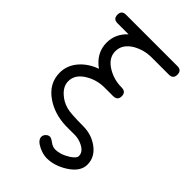

<svg xmlns="http://www.w3.org/2000/svg" viewBox="-224 -652 904 904"><g transform="rotate(45 228.0 -200.0)"><path d="M428.2 -542.2Q428.2 -513.7 399.7 -513.7H285.2Q235.1 -513.7 192.4 -489.5Q143.1 -460.2 143.1 -413.6Q143.1 -367.7 191.9 -338.9Q234.4 -313.7 284.2 -313.7Q314.7 -313.7 314.7 -285.2Q314.7 -256.6 284.9 -256.6H228.3Q178.5 -256.6 136.2 -231.9Q86.2 -203.1 86.2 -157.2Q86.2 -124.5 115.2 -97.7Q139.4 -74.7 174.3 -64.7Q200.9 -57.1 285.2 -57.1Q339.6 -57.1 381.1 -27.6Q428.2 5.6 428.2 57.1Q428.2 104.2 371.8 139.9Q321.3 171.4 271 171.4Q245.8 171.4 216.3 157.2Q181.6 140.1 181.6 117.9Q181.6 106.7 190.4 97.7Q199.2 88.6 210.7 88.6Q219.2 88.6 236.1 101.3Q252.9 114 271 114Q286.4 114 304.8 108.3Q323.2 102.5 344.2 89.1Q371.1 71.5 371.1 57.1Q371.1 30.3 340.1 13.9Q314.5 0 285.2 0L248.8 0.2Q236.6 0.2 226.1 0Q149.9 -2.7 94 -41Q29.3 -85.2 29.3 -157.2Q29.3 -207 64.7 -246.6Q96.7 -282.5 147.2 -300.3Q85.4 -344.7 85.4 -413.6Q85.4 -471.2 130.9 -513.7H57.1Q28.6 -513.7 28.6 -542.2Q28.6 -570.6 57.1 -570.6H399.7Q428.2 -570.6 428.2 -542.2Z"/></g></svg>

Font: EnergyBar
Style: Regular
Weight: 400
Italic angle: -10°
Version: 1.0 2000-03-28